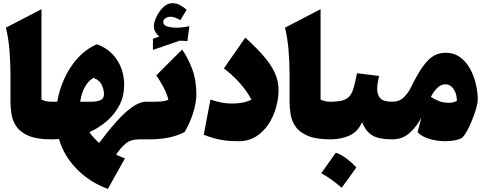

<svg xmlns="http://www.w3.org/2000/svg" viewBox="-20 -884 3074 1218"><path d="M243.2 -825.7V-252.4Q269 -238.8 305.7 -238.8H306.2V0H305.7Q214.8 0 162.4 -22.2Q109.9 -44.4 85 -80.3Q60.1 -116.2 53.2 -158Q46.4 -199.7 46.4 -238.8V-410.6Q46.4 -489.3 39.8 -567.1Q33.2 -645 17.6 -708.5Z M593.8 -603Q673.3 -576.2 720.5 -506.8Q767.6 -437.5 767.6 -344.2Q767.6 -275.4 738.3 -218Q709 -160.6 659.2 -117.2Q609.4 -73.7 546.9 -45.4Q561 -26.4 575.4 -10.3Q589.8 5.9 608.9 22.9Q664.6 -51.8 717 -110.8Q769.5 -169.9 817.9 -204.3Q866.2 -238.8 909.2 -238.8H909.7V0H862.3Q809.1 0 776.9 27.1Q744.6 54.2 716.3 97.2Q727.1 102.1 742.9 108.9Q758.8 115.7 772.5 121.1L664.1 314.5Q546.9 271 465.6 186.8Q384.3 102.5 354 -2Q342.3 -1.5 330.1 -0.7Q317.9 0 306.2 0Q294.4 0 288.6 -8.3Q282.7 -16.6 282.7 -41V-197.8Q282.7 -222.2 288.6 -230.5Q294.4 -238.8 306.2 -238.8H342.8Q356 -314 388.4 -385.7Q420.9 -457.5 472.4 -514.6Q523.9 -571.8 593.8 -603ZM573.2 -390.1Q539.6 -372.1 517.3 -330.1Q495.1 -288.1 488.8 -238.8H561Q598.1 -238.8 618.9 -249.3Q639.6 -259.8 639.6 -287.1Q639.6 -313 626.2 -344Q612.8 -375 573.2 -390.1Z M1015.6 -744.1Q1015.6 -724.1 1040.5 -716.3Q1065.4 -708.5 1099.1 -708.5Q1118.2 -708.5 1140.6 -711.2Q1163.1 -713.9 1181.2 -717.3L1168.9 -623.5L1120.6 -626L950.2 -567.4V-638.2L990.2 -651.9Q975.1 -665.5 965.6 -681.6Q956.1 -697.8 956.1 -717.3Q956.1 -735.4 965.1 -760Q974.1 -784.7 990.2 -808.3Q1006.3 -832 1027.6 -847.9Q1048.8 -863.8 1073.2 -863.8Q1097.7 -863.8 1117.9 -853.8Q1138.2 -843.8 1164.1 -822.3L1124 -755.9Q1089.4 -777.8 1061.5 -777.8Q1046.4 -777.8 1031 -769Q1015.6 -760.3 1015.6 -744.1ZM909.7 0Q897.9 0 892.1 -8.3Q886.2 -16.6 886.2 -41V-197.8Q886.2 -222.2 892.1 -230.5Q897.9 -238.8 909.7 -238.8H966.3Q991.2 -238.8 1010.5 -241.2Q1029.8 -243.7 1048.3 -251Q1039.1 -289.6 1016.6 -331.5Q994.1 -373.5 971.7 -406.2L1135.3 -569.8Q1171.4 -519.5 1198.5 -448Q1225.6 -376.5 1225.6 -287.1Q1225.6 -231.9 1205.1 -167.7Q1184.6 -103.5 1151.4 -46.4Q1105.5 -22.5 1049.3 -11.2Q993.2 0 927.2 0Z M1747.1 -315.4Q1747.1 -258.3 1730.7 -200.7Q1714.4 -143.1 1682.4 -95Q1650.4 -46.9 1603.5 -17.6Q1556.6 11.7 1495.6 11.7Q1427.2 11.7 1377.2 2.2Q1327.1 -7.3 1272.5 -29.3L1314.9 -252.4Q1351.1 -240.2 1384 -233.6Q1417 -227.1 1453.1 -227.1Q1487.3 -227.1 1518.3 -232.9Q1549.3 -238.8 1575.2 -252.4Q1542 -312.5 1497.6 -361.1Q1453.1 -409.7 1400.4 -450.2L1536.1 -645.5Q1613.8 -575.2 1659.9 -519.3Q1706.1 -463.4 1726.6 -414.3Q1747.1 -365.2 1747.1 -315.4Z M2013.7 -825.7V-252.4Q2039.6 -238.8 2076.2 -238.8H2076.7V0H2076.2Q1985.4 0 1932.9 -22.2Q1880.4 -44.4 1855.5 -80.3Q1830.6 -116.2 1823.7 -158Q1816.9 -199.7 1816.9 -238.8V-410.6Q1816.9 -489.3 1810.3 -567.1Q1803.7 -645 1788.1 -708.5Z M2110.4 84.5Q2147.9 98.1 2180.7 123.5Q2213.4 148.9 2240.7 177.7Q2218.3 209.5 2195.1 241.7Q2171.9 273.9 2147.5 307.1Q2119.1 282.2 2087.4 259Q2055.7 235.8 2018.1 214.8Q2066.4 147.9 2110.4 84.5ZM2076.7 0Q2064.9 0 2059.1 -8.3Q2053.2 -16.6 2053.2 -41V-197.8Q2053.2 -222.2 2059.1 -230.5Q2064.9 -238.8 2076.7 -238.8Q2126.5 -238.8 2155.5 -247.8Q2184.6 -256.8 2200.2 -277.3Q2215.8 -297.9 2225.1 -332.8Q2234.4 -367.7 2244.6 -419.4L2384.8 -402.3Q2379.9 -379.9 2376.2 -358.6Q2372.6 -337.4 2372.6 -318.8Q2372.6 -283.2 2392.1 -261Q2411.6 -238.8 2467.8 -238.8H2468.3V0H2467.8Q2385.3 0 2343.3 -24.2Q2301.3 -48.3 2276.9 -108.9Q2250 -47.4 2196 -23.7Q2142.1 0 2076.7 0Z M2805.7 -549.3Q2859.9 -549.3 2898.7 -521Q2937.5 -492.7 2962.2 -447.5Q2986.8 -402.3 2998.8 -350.3Q3010.7 -298.3 3010.7 -251Q3010.7 -233.9 3003.2 -205.6Q2995.6 -177.2 2983.4 -144.5Q2971.2 -111.8 2957 -81.8Q2942.9 -51.8 2928.7 -30.8Q2914.6 -9.8 2903.8 -5.4Q2863.3 11.7 2804.7 11.7Q2752.4 11.7 2704.1 -2.7Q2655.8 -17.1 2628.9 -45.4L2652.8 -137.2Q2622.6 -79.6 2577.6 -39.8Q2532.7 0 2468.3 0Q2456.5 0 2450.7 -8.3Q2444.8 -16.6 2444.8 -41V-197.8Q2444.8 -222.2 2450.7 -230.5Q2456.5 -238.8 2468.3 -238.8Q2513.2 -238.8 2541.3 -266.1Q2569.3 -293.5 2586.9 -329.6Q2628.4 -414.6 2662.8 -462.4Q2697.3 -510.3 2731.4 -529.8Q2765.6 -549.3 2805.7 -549.3ZM2805.2 -349.1Q2778.8 -349.1 2756.3 -328.4Q2733.9 -307.6 2713.4 -269.5Q2734.9 -254.4 2763.2 -243.2Q2791.5 -231.9 2826.7 -231.9Q2840.3 -231.9 2853.5 -234.6Q2866.7 -237.3 2878.4 -243.7Q2878.4 -288.6 2857.7 -318.8Q2836.9 -349.1 2805.2 -349.1Z"/></svg>

Font: Pinar-FD Black
Style: Regular
Weight: 900
Designer: Amin Abedi
Version: Version 3.000